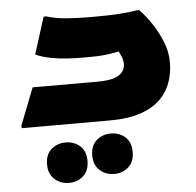

<svg xmlns="http://www.w3.org/2000/svg" viewBox="-53 -538 869 851"><g transform="rotate(-5 382.0 -112.0)"><path d="M32 -12 96 -176H384Q434 -176 460.5 -185.5Q487 -195 497.5 -210.5Q508 -226 508 -242Q508 -260 502 -275Q496 -290 490 -301Q451 -293 422 -290.5Q393 -288 364 -288H324Q299 -288 262.5 -290Q226 -292 188.5 -299Q151 -306 120 -320L172 -484H184Q225 -471 276 -467.5Q327 -464 376 -464H408Q459 -464 506.5 -467Q554 -470 584 -476H596Q622 -450 648.5 -411Q675 -372 693.5 -326.5Q712 -281 712 -234Q712 -189 698 -147Q684 -105 651.5 -72Q619 -39 563 -19.5Q507 0 424 0H32ZM333 148Q333 104 359.5 81Q386 58 423 58Q461 58 487 81Q513 104 513 148Q513 191 487 214.5Q461 238 423 238Q386 238 359.5 214.5Q333 191 333 148ZM130 170Q130 126 156.5 103Q183 80 220 80Q258 80 284 103Q310 126 310 170Q310 213 284 236.5Q258 260 220 260Q183 260 156.5 236.5Q130 213 130 170Z"/></g></svg>

Font: Kufam Black
Style: Italic
Weight: 900
Italic angle: -11°
Designer: Artur Schmal
Foundry: Original Type
Version: Version 1.301; ttfautohint (v1.8.3)